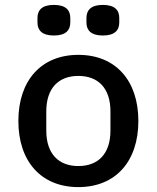

<svg xmlns="http://www.w3.org/2000/svg" viewBox="-20 -752 640 784"><path d="M300 12C452 12 545 -93 545 -258C545 -423 452 -528 300 -528C148 -528 55 -423 55 -258C55 -93 148 12 300 12ZM300 -74C220 -74 169 -123 169 -219V-297C169 -393 220 -442 300 -442C380 -442 431 -393 431 -297V-219C431 -123 380 -74 300 -74ZM200 -607C249 -607 267 -629 267 -660V-679C267 -710 249 -732 200 -732C151 -732 133 -710 133 -679V-660C133 -629 151 -607 200 -607ZM400 -607C449 -607 467 -629 467 -660V-679C467 -710 449 -732 400 -732C351 -732 333 -710 333 -679V-660C333 -629 351 -607 400 -607Z"/></svg>

Font: IBM Mono Medium
Style: Regular
Weight: 500
Monospace: yes
Designer: Mike Abbink, Paul van der Laan, Pieter van Rosmalen
Foundry: Bold Monday
Version: Version 2.3